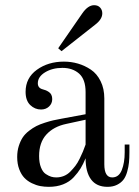

<svg xmlns="http://www.w3.org/2000/svg" viewBox="-20 -704 534 736"><path d="M308.1 -245.1 233.9 -229Q185.5 -218.8 157.7 -188.2Q129.9 -157.7 129.9 -106Q129.9 -80.1 137 -62.3Q144 -44.4 155.5 -36.9Q167 -29.3 176.3 -26.6Q185.5 -23.9 195.8 -23.9Q210.9 -23.9 224.9 -29.5Q238.8 -35.2 249.5 -46.1Q260.3 -57.1 268.8 -68.1Q277.3 -79.1 285.4 -95.7Q293.5 -112.3 297.9 -123Q302.2 -133.8 308.1 -149.9ZM476.1 -149.9V-120.1Q476.1 -98.1 474.4 -81.1Q472.7 -64 467.5 -45.7Q462.4 -27.3 453.4 -15.4Q444.3 -3.4 428.7 4.4Q413.1 12.2 392.1 12.2Q350.1 12.2 329.1 -16.1Q308.1 -44.4 308.1 -97.2Q298.8 -74.7 288.8 -58.3Q278.8 -42 262.5 -24.4Q246.1 -6.8 221.9 2.7Q197.8 12.2 167 12.2Q150.4 12.2 134.5 9.3Q118.7 6.3 102.1 -1.7Q85.4 -9.8 73.5 -22.2Q61.5 -34.7 53.7 -55.2Q45.9 -75.7 45.9 -102.1Q45.9 -125 52 -144.3Q58.1 -163.6 67.1 -177.2Q76.2 -190.9 91.1 -202.4Q106 -213.9 119.4 -220.7Q132.8 -227.5 151.9 -233.6Q170.9 -239.7 184.1 -242.7Q197.3 -245.6 215.8 -249L308.1 -266.1V-351.1Q308.1 -399.9 283.2 -421.9Q258.3 -443.8 219.2 -443.8Q180.7 -443.8 152.8 -426.8Q125 -409.7 125 -384.8Q125 -366.7 143.1 -361.8Q150.4 -359.9 155.3 -357.9Q160.2 -356 166.7 -351.8Q173.3 -347.7 176.8 -340.6Q180.2 -333.5 180.2 -324.2Q180.2 -307.1 168 -295.7Q155.8 -284.2 137.2 -284.2Q113.8 -284.2 95.9 -301.3Q78.1 -318.4 78.1 -352.1Q78.1 -405.3 121.3 -436.5Q164.6 -467.8 225.1 -467.8Q252.9 -467.8 279.1 -460.2Q305.2 -452.6 328.4 -437Q351.6 -421.4 365.7 -392.8Q379.9 -364.3 379.9 -326.2V-74.2Q379.9 -23.9 410.2 -23.9Q435.5 -23.9 446.8 -52Q458 -80.1 458 -120.1V-149.9ZM215.8 -507.8 203.1 -519 294.9 -651.9Q316.9 -684.1 340.8 -684.1Q355.5 -684.1 363.8 -675Q372.1 -666 372.1 -652.8Q372.1 -629.9 344.2 -608.9Z"/></svg>

Font: Flanker Steampunk
Style: Regular
Weight: 400
Designer: Alexey Kryukov, Leonardo Di Lena
Foundry: Alexey Kryukov, Leonardo Di Lena
Version: 1.210